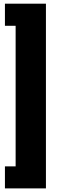

<svg xmlns="http://www.w3.org/2000/svg" viewBox="-20 -853 322 1043"><path d="M6.8 -833H229.5V170.4H6.8V50.8H64.9V-712.9H6.8Z"/></svg>

Font: Roboto Black
Style: Regular
Weight: 900
Designer: Google
Version: Version 2.134; 2016